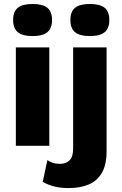

<svg xmlns="http://www.w3.org/2000/svg" viewBox="-20 -741 622 976"><path d="M230.6 -500V0H60.6V-500ZM145.6 -557.6Q94 -557.6 70.3 -577.4Q46.6 -597.2 46.6 -639.2Q46.6 -681.8 70.3 -701.3Q94 -720.8 145.6 -720.8Q197.2 -720.8 220.9 -701.3Q244.6 -681.8 244.6 -639.2Q244.6 -597.2 220.9 -577.4Q197.2 -557.6 145.6 -557.6ZM521.8 -500V28.2Q521.8 95.6 498.4 136.7Q475 177.8 431.9 196.4Q388.8 215 328.4 215Q287.8 215 255.2 206.7Q222.6 198.4 197.2 183.2L220.8 73Q232.4 81.2 248.3 86.6Q264.2 92 284.8 92Q315 92 333.4 74.3Q351.8 56.6 351.8 13V-500ZM436.8 -557.6Q385.2 -557.6 361.5 -577.4Q337.8 -597.2 337.8 -639.2Q337.8 -681.8 361.5 -701.3Q385.2 -720.8 436.8 -720.8Q488.4 -720.8 512.1 -701.3Q535.8 -681.8 535.8 -639.2Q535.8 -597.2 512.1 -577.4Q488.4 -557.6 436.8 -557.6Z"/></svg>

Font: Work Sans
Style: Regular
Weight: 400
Designer: Wei Huang
Foundry: Wei Huang
Version: Version 2.006; ttfautohint (v1.8.1.43-b0c9)